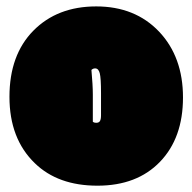

<svg xmlns="http://www.w3.org/2000/svg" viewBox="-20 -570 606 605"><path d="M89.8 -55.7Q162.6 15.1 287.1 15.1Q411.6 15.1 484.1 -60.1Q556.6 -135.3 556.6 -262.9Q556.6 -390.6 481.4 -470.2Q405.8 -549.8 283.2 -549.8Q160.6 -549.8 85.2 -473.4Q9.8 -397 9.8 -264.9Q9.8 -132.8 89.8 -55.7ZM272.5 -272Q272.5 -301.3 268.1 -349.6Q272.9 -354.5 279.8 -354.5Q290.5 -354.5 294.4 -339.1Q298.3 -323.7 298.3 -276.9V-207Q298.3 -193.8 294.9 -188.5Q291.5 -183.1 283.7 -183.1Q275.9 -183.1 272.5 -186.5Z"/></svg>

Font: Friends & Family
Style: Regular
Weight: 400
Designer: Sarang Kulkarni, Maithili Shingre, Noopur Datye
Foundry: Ek Type
Version: Version 1.000;hotconv 1.0.117;makeotfexe 2.5.65602